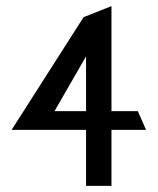

<svg xmlns="http://www.w3.org/2000/svg" viewBox="-20 -602 517 627"><path d="M18 -178H261V5H344V-178H457L430 -239H344V-582L253 -546ZM158 -239 261 -418V-239Z"/></svg>

Font: Charger Sport
Style: DfBd
Weight: 400
Designer: Jasper
Foundry: Cannot Into Space Fonts
Version: Version 1.1